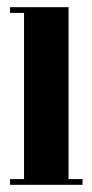

<svg xmlns="http://www.w3.org/2000/svg" viewBox="-20 -515 255 535"><path d="M47 -495H171V0H47ZM171 0V-16H210V0ZM8 0V-16H47V0ZM8 -479V-495H47V-479Z"/></svg>

Font: Emberly Black
Style: Regular
Weight: 900
Designer: Rajesh Rajput
Foundry: Rajesh Rajput
Version: Version 1.000